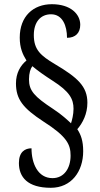

<svg xmlns="http://www.w3.org/2000/svg" viewBox="-20 -780 475 914"><path d="M222 114C320 114 376 36 376 -60C376 -110 365 -139 348 -165C374 -195 396 -238 396 -291C396 -369 349 -411 241 -475C174 -515 141 -543 141 -613C141 -675 173 -712 223 -712C278 -712 299 -657 299 -600C340 -600 362 -624 362 -662C362 -713 316 -760 227 -760C138 -760 74 -702 74 -601C74 -552 88 -521 106 -492C77 -468 56 -432 56 -383C56 -307 90 -265 186 -202C299 -130 316 -92 316 -39C316 21 285 68 230 68C160 68 130 -2 130 -74C99 -74 70 -57 70 -4C70 63 111 114 222 114ZM318 -193C303 -207 275 -234 232 -262C144 -320 118 -348 118 -402C118 -432 125 -453 134 -465C161 -442 193 -420 230 -396C312 -344 330 -308 330 -262C330 -235 323 -208 318 -193Z"/></svg>

Font: Noto Serif Devanagari ExtraCondensed Medium
Style: Regular
Weight: 500
Width: 2
Designer: Universal Thirst, Indian Type Foundry and the Monotype Design Team
Foundry: Monotype Imaging Inc.
Version: Version 2.004